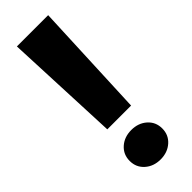

<svg xmlns="http://www.w3.org/2000/svg" viewBox="-242 -731 761 761"><g transform="rotate(-45 138.0 -351.0)"><path d="M209.5 -225.1H76.2L55.2 -710.9H230.5ZM50.3 -73.7Q50.3 -109.9 76.4 -133.1Q102.5 -156.2 141.6 -156.2Q180.7 -156.2 206.8 -133.1Q232.9 -109.9 232.9 -73.7Q232.9 -37.6 206.8 -14.4Q180.7 8.8 141.6 8.8Q102.5 8.8 76.4 -14.4Q50.3 -37.6 50.3 -73.7Z"/></g></svg>

Font: Roboto Black
Style: Regular
Weight: 900
Designer: Google
Version: Version 2.134; 2016